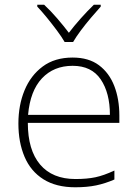

<svg xmlns="http://www.w3.org/2000/svg" viewBox="-20 -784 585 814"><path d="M288 -540Q356 -540 399.5 -507.5Q443 -475 464.5 -419.5Q486 -364 486 -294V-263H98Q98 -148 150 -86.5Q202 -25 300 -25Q349 -25 384.5 -32.5Q420 -40 465 -61V-23Q426 -6 387.5 2Q349 10 299 10Q218 10 164 -24Q110 -58 84 -119.5Q58 -181 58 -260Q58 -338 84 -401Q110 -464 161 -502Q212 -540 288 -540ZM288 -505Q208 -505 158 -452Q108 -399 99 -297H446Q446 -390 407 -447.5Q368 -505 288 -505ZM254 -606Q242 -627 221.5 -654.5Q201 -682 179 -709Q157 -736 138 -756V-764H167Q195 -738 222.5 -706Q250 -674 272 -645Q294 -674 322.5 -706Q351 -738 378 -764H407V-756Q389 -736 366 -709Q343 -682 322.5 -654.5Q302 -627 290 -606Z"/></svg>

Font: Noto Sans Cham ExtraLight
Style: Regular
Weight: 250
Version: Version 2.002